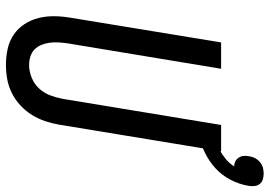

<svg xmlns="http://www.w3.org/2000/svg" viewBox="-154 -768 930 663"><g transform="rotate(90 311.5 -437.0)"><path d="M205 8Q176 8 149 2Q122 -4 100 -19Q78 -34 63.5 -56.5Q49 -79 42.5 -105.5Q36 -132 36.5 -160Q37 -188 42 -217L127 -735H218L130 -204Q128 -189 127 -173.5Q126 -158 128 -143Q130 -128 135.5 -114.5Q141 -101 151 -91Q161 -81 175.5 -76.5Q190 -72 205 -72Q227 -72 249 -81Q271 -90 286.5 -107Q302 -124 310 -145.5Q318 -167 322 -189L412 -735H503L411 -176Q407 -152 399 -128Q391 -104 377.5 -82Q364 -60 344.5 -42Q325 -24 302 -12.5Q279 -1 254 3.5Q229 8 205 8ZM446 -655 431 -705Q448 -709 465 -715Q482 -721 498.5 -730Q515 -739 530 -751.5Q545 -764 555 -780Q546 -780 538 -784Q530 -788 525 -795.5Q520 -803 519 -812Q518 -821 520 -831Q521 -841 526 -851Q531 -861 539.5 -868.5Q548 -876 558.5 -879Q569 -882 579 -882Q590 -882 600 -879Q610 -876 616 -868Q622 -860 623 -849.5Q624 -839 622 -829Q617 -798 601.5 -768Q586 -738 561.5 -715.5Q537 -693 506.5 -678.5Q476 -664 446 -655Z"/></g></svg>

Font: Iosevka Term Curly Medium
Style: Italic
Weight: 500
Italic angle: -9°
Designer: Belleve Invis
Foundry: Belleve Invis
Version: Version 32.3.0